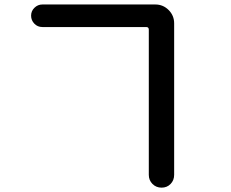

<svg xmlns="http://www.w3.org/2000/svg" viewBox="-20 -780 1040 865"><path d="M170.9 -658.2Q149.4 -658.2 134.8 -673.3Q120.1 -688.5 120.1 -709.5Q120.1 -730.5 135.3 -745.1Q150.4 -759.8 170.9 -759.8H679.7Q714.8 -759.8 739.7 -734.9Q764.6 -710 764.6 -674.8V7.8Q764.6 32.2 748.5 48.8Q732.4 65.4 708 65.4Q683.6 65.4 667 48.8Q650.4 32.2 650.4 7.8V-646.5Q650.4 -658.2 638.7 -658.2Z"/></svg>

Font: Rounded-X Mgen+ 2m medium
Style: Regular
Weight: 500
Designer: [Source Han Sans]
Ryoko NISHIZUKA  (kana & ideographs); Paul D. Hunt (Latin, Greek & Cyrillic); Wenlong ZHANG  (bopomofo
Version: Version 1.059.20150602